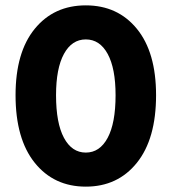

<svg xmlns="http://www.w3.org/2000/svg" viewBox="-20 -684 640 716"><path d="M38 -329Q38 -489 109.5 -576.5Q181 -664 300 -664Q419 -664 490.5 -576.5Q562 -489 562 -329Q562 -166 490.5 -77Q419 12 300 12Q181 12 109.5 -77Q38 -166 38 -329ZM411 -329Q411 -429 381.5 -483Q352 -537 300 -537Q248 -537 218.5 -483Q189 -429 189 -329Q189 -225 218.5 -170Q248 -115 300 -115Q352 -115 381.5 -170Q411 -225 411 -329Z"/></svg>

Font: TypoPRO Source Code Pro
Style: Bold
Weight: 700
Monospace: yes
Designer: Paul D. Hunt, Teo Tuominen
Foundry: Adobe Systems Incorporated
Version: Version 2.010;PS 1.0;hotconv 1.0.84;makeotf.lib2.5.63406